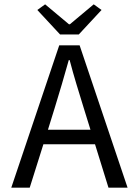

<svg xmlns="http://www.w3.org/2000/svg" viewBox="-20 -865 640 885"><path d="M232 -367 201 -267H397L366 -367Q349 -422 332.5 -476.5Q316 -531 301 -588H297Q281 -531 265 -476.5Q249 -422 232 -367ZM32 0 253 -656H347L568 0H480L418 -200H180L117 0ZM257 -706 152 -819 188 -845 298 -753H302L412 -845L448 -819L343 -706Z"/></svg>

Font: SauceCodePro NFM
Style: Regular
Weight: 400
Monospace: yes
Designer: Paul D. Hunt, Teo Tuominen
Foundry: Adobe
Version: Version 2.042;hotconv 1.1.0;makeotfexe 2.6.0;Nerd Fonts 3.3.